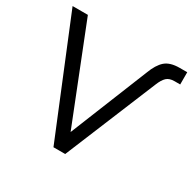

<svg xmlns="http://www.w3.org/2000/svg" viewBox="-156 -872 1040 1034"><g transform="rotate(30 364.0 -355.0)"><path d="M301 0 10 -710H105L340 -117L534 -598Q556 -657 586.5 -683.5Q617 -710 676 -710H723V-634H688Q656 -634 639 -618Q622 -602 608 -567L374 0Z"/></g></svg>

Font: Raleway Medium
Style: Regular
Weight: 500
Designer: Matt McInerney, Pablo Impallari, Rodrigo Fuenzalida
Foundry: Matt McInerney, Pablo Impallari, Rodrigo Fuenzalida
Version: Version 4.026